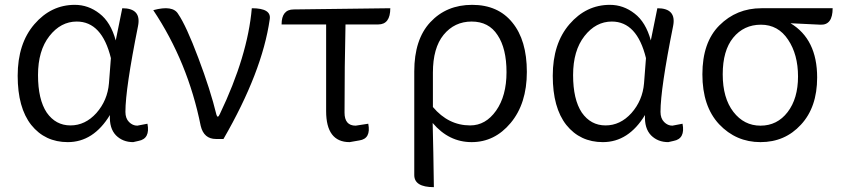

<svg xmlns="http://www.w3.org/2000/svg" viewBox="-20 -574 3472 793"><path d="M260 13Q166 13 109 -58Q53 -129 53 -261Q53 -394 122 -474Q191 -554 289 -554Q345 -554 391 -518Q437 -483 458 -407L485 -540Q565 -540 550 -466Q498 -207 498 -112Q498 -85 513 -70Q528 -55 547 -55L589 -63Q601 -1 552 8L530 13Q487 13 459 -15Q431 -44 434 -99Q366 13 260 13ZM173 -109Q210 -56 271 -56Q332 -56 378 -107Q424 -159 430 -230L438 -334Q401 -485 297 -485Q231 -485 184 -425Q137 -365 137 -264Q137 -163 173 -109Z M872 0Q822 0 809 -54Q756 -318 613 -532Q694 -554 716 -516Q749 -468 799 -335Q849 -203 874 -100Q879 -83 888 -103Q1003 -343 1020 -540Q1102 -540 1094 -494Q1063 -277 903 0Z M1501 -63Q1513 -1 1464 6L1424 13Q1327 13 1327 -115V-473H1143Q1143 -535 1193 -535L1592 -540Q1592 -473 1542 -473H1407Q1403 -305 1403 -109Q1403 -55 1449 -55L1501 -63Z M1772 199Q1691 199 1691 149V-279Q1691 -411 1757 -482Q1824 -554 1930 -554Q2037 -554 2096 -481Q2156 -408 2156 -277Q2156 -146 2089 -66Q2023 13 1928 13Q1834 13 1767 -66Q1770 48 1772 199ZM1922 -56Q1986 -56 2029 -117Q2072 -178 2072 -276Q2072 -374 2035 -429Q1999 -485 1928 -485Q1857 -485 1812 -430Q1768 -376 1768 -274V-132Q1832 -56 1922 -56Z M2470 13Q2376 13 2319 -58Q2263 -129 2263 -261Q2263 -394 2332 -474Q2401 -554 2499 -554Q2555 -554 2601 -518Q2647 -483 2668 -407L2695 -540Q2775 -540 2760 -466Q2708 -207 2708 -112Q2708 -85 2723 -70Q2738 -55 2757 -55L2799 -63Q2811 -1 2762 8L2740 13Q2697 13 2669 -15Q2641 -44 2644 -99Q2576 13 2470 13ZM2383 -109Q2420 -56 2481 -56Q2542 -56 2588 -107Q2634 -159 2640 -230L2648 -334Q2611 -485 2507 -485Q2441 -485 2394 -425Q2347 -365 2347 -264Q2347 -163 2383 -109Z M2950 -61Q2881 -135 2881 -267Q2881 -399 2951 -469Q3022 -540 3125 -540H3419Q3419 -470 3369 -472L3245 -478Q3355 -412 3355 -254Q3355 -131 3288 -59Q3222 13 3121 13Q3020 13 2950 -61ZM3121 -55Q3190 -55 3233 -111Q3276 -167 3276 -258Q3276 -349 3235 -410Q3194 -472 3123 -472Q3052 -472 3008 -418Q2965 -365 2965 -267Q2965 -169 3009 -112Q3053 -55 3121 -55Z"/></svg>

Font: Swei Half Moon CJK TC
Style: DemiLight
Weight: 350
Version: Version 2.125